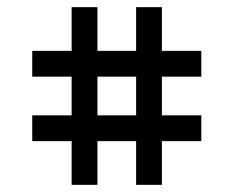

<svg xmlns="http://www.w3.org/2000/svg" viewBox="-20 -618 636 536"><path d="M432 -102H360V-224H252V-102H180V-224H70V-296H180V-404H70V-476H180V-598H252V-476H360V-598H432V-476H542V-404H432V-296H542V-224H432ZM360 -296V-404H252V-296Z"/></svg>

Font: Rilu
Style: Regular
Weight: 500
Designer: Alí Sinisterra
Foundry: Alí Sinisterra
Version: 0.1